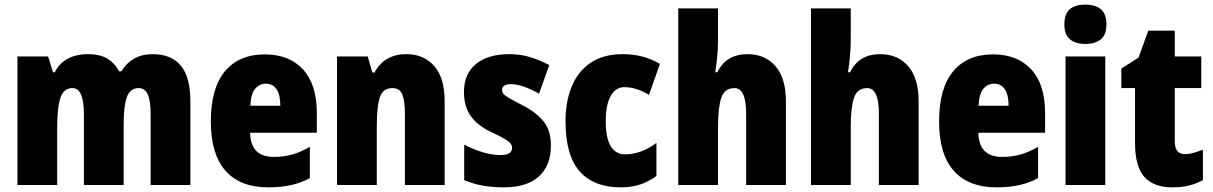

<svg xmlns="http://www.w3.org/2000/svg" viewBox="-20 -796 5217 826"><path d="M637 -563Q717 -563 758 -513.5Q799 -464 799 -360V0H628V-305Q628 -363 615.5 -390Q603 -417 577 -417Q540 -417 526 -379Q512 -341 512 -262V0H341V-305Q341 -417 292 -417Q254 -417 240 -375.5Q226 -334 226 -246V0H55V-553H187L208 -485H216Q233 -522 270 -542.5Q307 -563 359 -563Q412 -563 444 -542.5Q476 -522 492 -489H502Q523 -524 556.5 -543.5Q590 -563 637 -563Z M1119 -562Q1224 -562 1283.5 -497.5Q1343 -433 1343 -310V-225H1056Q1058 -121 1158 -121Q1201 -121 1236.5 -131Q1272 -141 1313 -164V-30Q1242 10 1135 10Q1013 10 950 -61.5Q887 -133 887 -274Q887 -416 947.5 -489Q1008 -562 1119 -562ZM1124 -436Q1096 -436 1077.5 -414Q1059 -392 1057 -341H1186Q1186 -389 1169.5 -412.5Q1153 -436 1124 -436Z M1728 -563Q1804 -563 1848.5 -511.5Q1893 -460 1893 -360V0H1722V-306Q1722 -361 1711 -389Q1700 -417 1668 -417Q1628 -417 1614.5 -378.5Q1601 -340 1601 -250V0H1430V-553H1562L1582 -484H1591Q1634 -563 1728 -563Z M2350 -170Q2350 -84 2298.5 -37Q2247 10 2147 10Q2101 10 2059.5 3Q2018 -4 1977 -21V-174Q2014 -154 2055.5 -141.5Q2097 -129 2133 -129Q2183 -129 2183 -160Q2183 -170 2176.5 -178.5Q2170 -187 2150 -199Q2130 -211 2089 -230Q2033 -257 2004.5 -298Q1976 -339 1976 -400Q1976 -478 2027.5 -520.5Q2079 -563 2171 -563Q2217 -563 2258 -551Q2299 -539 2343 -516L2299 -393Q2269 -410 2237 -422Q2205 -434 2178 -434Q2140 -434 2140 -409Q2140 -399 2146 -392Q2152 -385 2170.5 -374Q2189 -363 2228 -343Q2285 -314 2317.5 -275Q2350 -236 2350 -170Z M2651 10Q2535 10 2474 -58.5Q2413 -127 2413 -274Q2413 -361 2440.5 -426Q2468 -491 2522.5 -527Q2577 -563 2658 -563Q2705 -563 2744.5 -552.5Q2784 -542 2819 -521L2772 -388Q2745 -404 2719 -412.5Q2693 -421 2666 -421Q2629 -421 2607.5 -383.5Q2586 -346 2586 -274Q2586 -202 2607.5 -167Q2629 -132 2669 -132Q2738 -132 2804 -181V-39Q2772 -15 2734.5 -2.5Q2697 10 2651 10Z M3069 -630Q3069 -588 3065.5 -551.5Q3062 -515 3057 -485H3066Q3104 -563 3196 -563Q3271 -563 3316 -511.5Q3361 -460 3361 -360V0H3190V-306Q3190 -417 3140 -417Q3097 -417 3083 -375.5Q3069 -334 3069 -250V0H2898V-760H3069Z M3640 -630Q3640 -588 3636.5 -551.5Q3633 -515 3628 -485H3637Q3675 -563 3767 -563Q3842 -563 3887 -511.5Q3932 -460 3932 -360V0H3761V-306Q3761 -417 3711 -417Q3668 -417 3654 -375.5Q3640 -334 3640 -250V0H3469V-760H3640Z M4252 -562Q4357 -562 4416.5 -497.5Q4476 -433 4476 -310V-225H4189Q4191 -121 4291 -121Q4334 -121 4369.5 -131Q4405 -141 4446 -164V-30Q4375 10 4268 10Q4146 10 4083 -61.5Q4020 -133 4020 -274Q4020 -416 4080.5 -489Q4141 -562 4252 -562ZM4257 -436Q4229 -436 4210.5 -414Q4192 -392 4190 -341H4319Q4319 -389 4302.5 -412.5Q4286 -436 4257 -436Z M4649 -776Q4693 -776 4716.5 -756Q4740 -736 4740 -691Q4740 -647 4716 -627Q4692 -607 4649 -607Q4607 -607 4583 -627Q4559 -647 4559 -691Q4559 -736 4582 -756Q4605 -776 4649 -776ZM4735 -553V0H4564V-553Z M5078 -133Q5096 -133 5115 -138.5Q5134 -144 5155 -152V-21Q5127 -6 5095.5 2Q5064 10 5024 10Q4943 10 4903 -35Q4863 -80 4863 -182V-417H4804V-501L4878 -548L4920 -664H5034V-553H5148V-417H5034V-187Q5034 -133 5078 -133Z"/></svg>

Font: Noto Sans Lao Looped Condensed Black
Style: Regular
Weight: 900
Width: 3
Designer: Mark Frömberg, Ben Mitchell
Foundry: The Fontpad Ltd
Version: Version 1.002; ttfautohint (v1.8.4.7-5d5b)